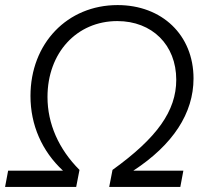

<svg xmlns="http://www.w3.org/2000/svg" viewBox="-26 -736 821 756"><path d="M-6 0H274L287 -67C205 -149 161 -249 161 -354C161 -528 276 -653 436 -653C573 -653 668 -559 668 -422C668 -299 592 -193 417 -67L404 0H684L696 -64H499C655 -166 736 -290 736 -427C736 -598 612 -716 437 -716C239 -716 94 -565 94 -358C94 -244 139 -141 222 -64H6Z"/></svg>

Font: Uncut Sans Book Italic
Style: Regular
Weight: 350
Italic angle: -11°
Designer: Kasper Nordkvist
Foundry: UNCUT.wtf
Version: Version 1.304;Glyphs 3.2 (3246)